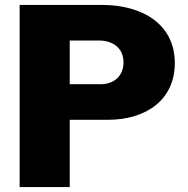

<svg xmlns="http://www.w3.org/2000/svg" viewBox="-20 -762 764 782"><path d="M692 -505C692 -665 558 -742 395 -742H60V0H264V-274H418C580 -274 692 -359 692 -505ZM483 -508C483 -455 447 -419 389 -419H264V-597H383C440 -597 483 -566 483 -508Z"/></svg>

Font: Bisquit Text
Style: Bold
Weight: 800
Version: Version 1.004;Glyphs 3.2.3 (3260)